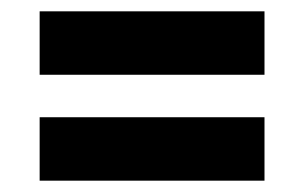

<svg xmlns="http://www.w3.org/2000/svg" viewBox="-20 -486 536 339"><path d="M50 -354V-466H447V-354ZM50 -167V-279H447V-167Z"/></svg>

Font: Bricolage Grotesque 72pt SemiBold
Style: Regular
Weight: 600
Version: Version 1.001;gftools[0.9.33.dev8+g029e19f]